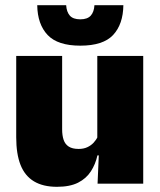

<svg xmlns="http://www.w3.org/2000/svg" viewBox="-20 -708 618 740"><path d="M219.5 -492.5V-209.5Q219.5 -186 225.2 -169Q231 -152 245 -143Q259 -134 283 -134Q302 -134 316.2 -140.5Q330.5 -147 340.8 -158Q351 -169 357 -182L384 -109H355.5Q348 -75 330.2 -47.5Q312.5 -20 281 -4Q249.5 12 199.5 12Q146 12 111 -9Q76 -30 59.2 -72.2Q42.5 -114.5 42.5 -179V-492.5ZM532 -492.5V0H356L361.5 -126.5L355 -144.5V-492.5ZM289.5 -532Q202.5 -532 163.5 -573.2Q124.5 -614.5 123.5 -688H235Q236.5 -662.5 249 -648Q261.5 -633.5 289.5 -633.5Q317 -633.5 329.8 -647.8Q342.5 -662 344 -688H455.5Q454.5 -614.5 416 -573.2Q377.5 -532 289.5 -532Z"/></svg>

Font: Anek Latin Medium ExtraBold
Style: Regular
Weight: 800
Version: Version 1.003